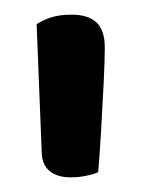

<svg xmlns="http://www.w3.org/2000/svg" viewBox="-20 -695 193 262"><path d="M114 -460Q107 -457 97 -455Q87 -453 76 -453Q59 -453 48.5 -461Q38 -469 37 -485L30 -662Q39 -668 50.5 -671.5Q62 -675 78 -675Q100 -675 111.5 -664.5Q123 -654 123 -630Q123 -614 121.5 -582.5Q120 -551 118 -517.5Q116 -484 114 -460Z"/></svg>

Font: Baloo Tamma 2 Medium
Style: Regular
Weight: 500
Designer: Divya Kowshik, Shuchita Grover and Ek Type
Foundry: Ek Type
Version: Version 1.700